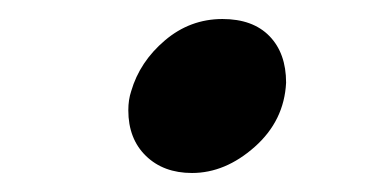

<svg xmlns="http://www.w3.org/2000/svg" viewBox="-20 -182 396 202"><path d="M182 0Q152 0 133.5 -18Q115 -36 115 -66Q115 -77 118 -86Q127 -117 153.5 -139.5Q180 -162 214 -162Q246 -162 263.5 -144Q281 -126 281 -95Q279 -55 248 -27.5Q217 0 182 0Z"/></svg>

Font: KaTeX_Main
Style: Bold Italic
Weight: 700
Version: Version 1.1; ttfautohint (v1.3)